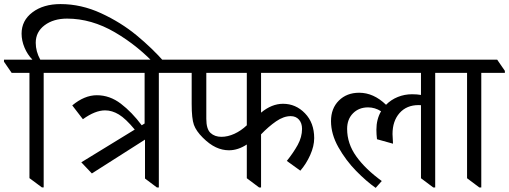

<svg xmlns="http://www.w3.org/2000/svg" viewBox="-62 -915 2498 942"><path d="M82.5 -41V-557.6H-4.9L-42.5 -612.3V-622.1H97.2Q72.8 -647 58.3 -681.4Q43.9 -715.8 43.9 -750Q43.9 -814.5 97.4 -854.7Q150.9 -895 234.9 -895Q336.4 -895 433.8 -850.1Q531.2 -805.2 608.4 -741.5Q685.5 -677.7 744.6 -610.4L709 -588.4Q617.2 -689 502 -756.3Q386.7 -823.7 267.1 -823.7Q200.2 -823.7 156.7 -791Q113.3 -758.3 113.3 -705.1Q113.3 -662.6 135.7 -622.1H231L268.6 -567.4V-557.6H152.3V4.4H143.6Z M833 -557.6H717.3V4.9H708L649.4 -39.1V-230L388.7 -64L336.9 -118.7L599.1 -279.3Q554.7 -333 521.2 -353.3Q487.8 -373.5 453.6 -373.5Q404.8 -373.5 344.7 -330.1L292.5 -397.9Q352.5 -447.8 413.1 -447.8Q476.6 -447.8 531 -406.2Q585.4 -364.7 633.3 -300.3L647.5 -309.1V-557.6H231L193.4 -612.3V-622.1H795.4L833 -567.4Z M1218.8 -557.6V-362.3Q1271 -405.8 1326.7 -405.8Q1389.2 -405.8 1434.3 -359.1Q1479.5 -312.5 1479.5 -237.3Q1479.5 -198.2 1460 -154.5Q1440.4 -110.8 1411.6 -77.6L1345.2 -125.5Q1377.4 -165.5 1398.7 -204.1Q1419.9 -242.7 1419.9 -282.7Q1419.9 -311 1404.8 -328.1Q1389.6 -345.2 1364.3 -345.2Q1329.6 -345.2 1292.7 -319.8Q1255.9 -294.4 1218.8 -255.9V4.9H1209.5L1148.9 -40.5V-206.1Q1105.5 -177.7 1061.5 -177.7Q1028.3 -177.7 997.1 -192.4Q965.8 -207 933.1 -239.5Q900.4 -272 889.4 -302.5Q878.4 -333 878.4 -404.8V-557.6H795.4L757.8 -612.3V-622.1H1509.8L1547.4 -567.4V-557.6ZM1148.9 -557.6H950.2V-332Q950.2 -281.7 970.9 -262.7Q991.7 -243.7 1024.4 -243.7Q1055.2 -243.7 1087.9 -258.5Q1120.6 -273.4 1148.9 -300.3Z M2179.2 -557.6H2073.2V4.9H2064L2003.4 -40.5V-398.9L1991.7 -399.4Q1933.1 -399.4 1898.4 -360.4Q1863.8 -321.3 1863.8 -257.3L1866.2 -210L1787.6 -231.9Q1784.7 -256.3 1784.7 -278.8Q1784.7 -329.6 1807.6 -369.1Q1777.3 -388.2 1744.1 -388.2Q1698.7 -388.2 1669.9 -359.1Q1641.1 -330.1 1641.1 -282.7Q1641.1 -210.4 1686 -147.7Q1731 -85 1811 -26.9L1781.2 6.8Q1735.8 -24.9 1685.3 -76.4Q1634.8 -127.9 1598.4 -192.4Q1562 -256.8 1562 -320.8Q1562 -383.3 1600.6 -421.6Q1639.2 -460 1700.2 -460Q1771 -460 1832 -400.9Q1856.4 -425.8 1889.6 -439.2Q1922.9 -452.6 1959.5 -452.6Q1983.9 -452.6 2003.4 -449.2V-557.6H1509.8L1472.2 -612.3V-622.1H2141.6L2179.2 -567.4Z M2415 -557.6H2299.3V4.9H2290L2229.5 -40.5V-557.6H2141.6L2104 -612.3V-622.1H2377.4L2415 -567.4Z"/></svg>

Font: Noto Serif Devanagari
Style: Regular
Weight: 400
Designer: Monotype Design Team
Foundry: Monotype Imaging Inc.
Version: Version 1.01